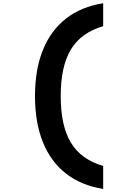

<svg xmlns="http://www.w3.org/2000/svg" viewBox="-20 -985 790 1209"><path d="M629.7 -820Q491.1 -780 426.7 -673.8Q362.3 -567.7 362.3 -380Q362.3 -192.3 426.7 -86.3Q491.1 19.7 629.7 60V204.6Q491.4 182.8 395.5 107.9Q299.6 33.1 250 -90.1Q200.3 -213.4 200.3 -380Q200.3 -546.6 250 -669.9Q299.6 -793.1 395.5 -867.9Q491.4 -942.8 629.7 -964.6Z"/></svg>

Font: Martian Mono SemiExpanded
Style: Regular
Weight: 400
Width: 6
Monospace: yes
Designer: Roman Shamin
Foundry: Evil Martians
Version: Version 1.000